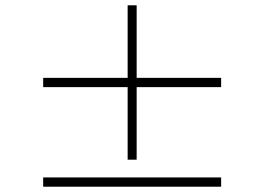

<svg xmlns="http://www.w3.org/2000/svg" viewBox="-20 -726 998 725"><path d="M462 -123V-397H143V-432H462V-706H496V-432H815V-397H496V-123ZM143 -21V-56H815V-21Z"/></svg>

Font: Zen Kaku Gothic New Light
Style: Regular
Weight: 300
Designer: Yoshimichi Ohira
Foundry: Positype
Version: Version 1.002